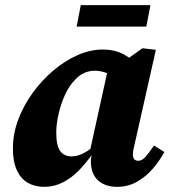

<svg xmlns="http://www.w3.org/2000/svg" viewBox="-20 -708 659 744"><path d="M152 16Q115 16 88 0.5Q61 -15 45.5 -48Q30 -81 30 -133Q30 -189 50.5 -244Q71 -299 106.5 -348Q142 -397 187 -435Q232 -473 281 -494.5Q330 -516 377 -516Q403 -516 423.5 -511Q444 -506 462 -496Q480 -486 497 -472L436 -399Q412 -418 390.5 -426Q369 -434 347 -434Q335 -434 322.5 -431Q310 -428 297 -420.5Q284 -413 273 -401Q249 -378 232.5 -342Q216 -306 207 -266.5Q198 -227 198 -194Q198 -143 213.5 -122.5Q229 -102 257 -102Q272 -102 288 -107.5Q304 -113 320.5 -124Q337 -135 354 -151L357 -107H335Q313 -76 285.5 -47.5Q258 -19 224 -1.5Q190 16 152 16ZM434 16Q388 16 360.5 -8.5Q333 -33 332 -81Q332 -86 332.5 -90Q333 -94 333.5 -98.5Q334 -103 335 -107H325L400 -448L431 -449L532 -521L584 -515L505 -164Q501 -147 498 -133.5Q495 -120 495 -109Q495 -98 500 -91.5Q505 -85 516 -85Q530 -85 543 -99.5Q556 -114 577 -144L617 -119Q598 -84 571.5 -53.5Q545 -23 510.5 -3.5Q476 16 434 16ZM277 -605 293 -688H563L547 -605Z"/></svg>

Font: Source Serif 4 ExtraBold
Style: Italic
Weight: 800
Italic angle: -12°
Designer: Frank Grießhammer
Foundry: Adobe Systems Incorporated
Version: Version 4.004;hotconv 1.0.116;makeotfexe 2.5.65601